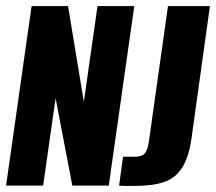

<svg xmlns="http://www.w3.org/2000/svg" viewBox="-22 -611 711 632"><path d="M-2 0 82 -591H202L254 -276L299 -591H420L336 0H216L161 -288L120 0ZM421 1Q412 1 395 1Q378 1 370 0L383 -95H413Q442 -94 453 -104.5Q464 -115 468 -145L531 -591H669L608 -153Q599 -93 577.5 -59Q556 -25 518.5 -12Q481 1 421 1Z"/></svg>

Font: Alumni Sans ExtraBold
Style: Italic
Weight: 800
Italic angle: -8°
Designer: Robert E. Leuschke
Foundry: Robert E. Leuschke
Version: Version 1.016